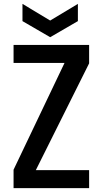

<svg xmlns="http://www.w3.org/2000/svg" viewBox="-20 -971 530 991"><path d="M440 -644V-739H50V-646H313L50 -95V0H440V-93H165ZM96 -862 239 -779 382 -862V-951L239 -865L96 -951Z"/></svg>

Font: Malmofest Medium
Style: Regular
Weight: 500
Designer: Jonny Pinhorn (Poppins), Kolossal
Version: Version 1.004;Glyphs 3.1.2 (3151)